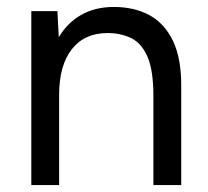

<svg xmlns="http://www.w3.org/2000/svg" viewBox="-20 -532 598 552"><path d="M70 0V-500H145L149 -425Q174 -467 214 -489.5Q254 -512 307 -512Q366 -512 409.5 -488.5Q453 -465 477.5 -414Q502 -363 501 -280V0H421V-256Q421 -330 404 -369Q387 -408 357 -422.5Q327 -437 289 -437Q223 -437 186.5 -390.5Q150 -344 150 -259V0Z"/></svg>

Font: Figtree Light
Style: Regular
Weight: 400
Version: Version 2.002